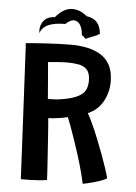

<svg xmlns="http://www.w3.org/2000/svg" viewBox="-58 -881 662 938"><g transform="rotate(5 273.5 -412.0)"><path d="M80 13Q77.5 -43 73.2 -124Q69 -205 64.5 -297.8Q60 -390.5 55.2 -482.5Q50.5 -574.5 46.5 -651.5Q65 -653.5 92.5 -655.2Q120 -657 151.2 -659Q182.5 -661 213.2 -662Q244 -663 268.5 -663Q306.5 -663 343.2 -656Q380 -649 410.2 -631.5Q440.5 -614 458.2 -581.8Q476 -549.5 476 -498.5Q476 -447 451 -402.2Q426 -357.5 378 -337Q389.5 -317.5 403.8 -286.2Q418 -255 432.8 -218.5Q447.5 -182 461 -145.8Q474.5 -109.5 484.8 -78.5Q495 -47.5 500 -28Q489 -21 471.2 -14.5Q453.5 -8 434.5 -3Q415.5 2 401.2 5.2Q387 8.5 383 9Q378 -16.5 368.5 -51.8Q359 -87 346.8 -126Q334.5 -165 322.2 -201.2Q310 -237.5 299.2 -266.2Q288.5 -295 282.5 -309.5Q266 -305 247.5 -302Q229 -299 212.8 -297.5Q196.5 -296 187.5 -296Q188.5 -286 190.5 -259.8Q192.5 -233.5 195 -197.8Q197.5 -162 200 -123.8Q202.5 -85.5 204.8 -51.2Q207 -17 208 5.5Q193 8.5 170.8 10.2Q148.5 12 124.8 12.5Q101 13 80 13ZM177.5 -389Q197.5 -389 217.5 -390.5Q237.5 -392 263 -397Q305.5 -406 328.5 -419Q351.5 -432 360.5 -450.8Q369.5 -469.5 369.5 -495Q369.5 -531.5 354 -548.5Q338.5 -565.5 312.5 -570.2Q286.5 -575 255 -575Q247 -575 233.5 -574.2Q220 -573.5 205.5 -572.5Q191 -571.5 179.2 -570.2Q167.5 -569 162.5 -568.5Q163.5 -560 165 -541.5Q166.5 -523 168.5 -500Q170.5 -477 172.2 -454.2Q174 -431.5 175.5 -413.8Q177 -396 177.5 -389ZM107.5 -705Q103.5 -741.5 121.5 -765.2Q139.5 -789 176.5 -790Q215 -835.5 255 -837.2Q295 -839 331 -808.5Q366.5 -803 383 -783.5Q399.5 -764 403 -729Q396 -723 383.5 -717.5Q371 -712 357.8 -707.2Q344.5 -702.5 335.5 -697.5Q330.5 -702.5 326.2 -706.5Q322 -710.5 316 -714Q314 -734 309.8 -746.8Q305.5 -759.5 299.5 -767.5Q290 -780.5 273 -782.8Q256 -785 230.5 -761.5Q177.5 -761.5 147.2 -747.8Q117 -734 107.5 -705Z"/></g></svg>

Font: Grandstander Thin Medium
Style: Regular
Weight: 500
Version: Version 1.200